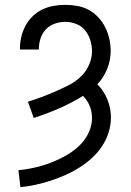

<svg xmlns="http://www.w3.org/2000/svg" viewBox="-20 -548 540 791"><path d="M64 223 56 153Q81 151 106 146Q131 141 155 134Q179 127 202.5 117Q226 107 248 95Q270 83 290 67Q310 51 325.5 31Q341 11 350 -13Q359 -37 359 -62Q359 -88 349.5 -111.5Q340 -135 322 -153Q275 -124 223.5 -101.5Q172 -79 119 -62L95 -129Q124 -138 152 -148.5Q180 -159 207.5 -171Q235 -183 262 -196.5Q289 -210 311 -230.5Q333 -251 346 -279Q359 -307 359 -337Q359 -360 352 -382.5Q345 -405 330.5 -423Q316 -441 294 -449.5Q272 -458 249 -458Q227 -458 205.5 -450.5Q184 -443 169 -427Q154 -411 147 -389.5Q140 -368 140 -345V-344H62V-346Q62 -371 67.5 -395Q73 -419 84.5 -441Q96 -463 114 -480.5Q132 -498 153.5 -508.5Q175 -519 199.5 -523.5Q224 -528 249 -528Q274 -528 299 -523.5Q324 -519 346 -507Q368 -495 385.5 -476Q403 -457 414 -434.5Q425 -412 430.5 -387.5Q436 -363 436 -338Q436 -300 421.5 -264Q407 -228 381 -201Q408 -174 422.5 -138Q437 -102 437 -64Q437 -32 427 -1Q417 30 399 56.5Q381 83 357 104.5Q333 126 306 143Q279 160 249.5 173Q220 186 189.5 196Q159 206 127.5 213Q96 220 64 223Z"/></svg>

Font: Iosevka Curly
Style: Regular
Weight: 400
Monospace: yes
Designer: Belleve Invis
Foundry: Belleve Invis
Version: Version 22.1.2; ttfautohint (v1.8.4)